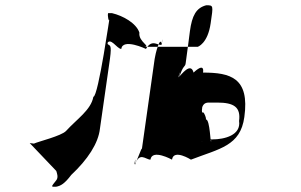

<svg xmlns="http://www.w3.org/2000/svg" viewBox="-20 -706 1143 730"><path d="M783 -316H806C869 -316 896 -299 889 -246C897 -192 834 -176 787 -176H770C778 -176 747 -173 742 -169C758 -169 744 -167 744 -167C765 -171 784 -180 783 -170C780 -152 779 -252 763 -252C764 -260 757 -274 754 -278C748 -278 746 -277 749 -299C756 -318 770 -316 783 -316ZM360 -217 398 -482C406 -541 397 -530 389 -539C395 -581 385 -537 385 -537C399 -570 424 -520 441 -520C447 -562 535 -520 535 -520C559 -562 584 -528 595 -537C601 -579 594 -539 594 -539C589 -572 570 -499 568 -482L519 -136C522 -160 502 -91 491 -81C497 -123 493 -79 493 -79C510 -131 534 -99 552 -99C558 -141 634 -99 634 -99C640 -141 706 -99 706 -99C815 -141 894 -151 909 -261C930 -411 855 -430 752 -430C758 -472 716 -430 716 -430C705 -472 669 -421 659 -412C665 -454 661 -411 661 -411C677 -462 684 -449 686 -466C692 -508 702 -587 702 -587C710 -647 726 -676 764 -686C792 -686 791 -686 781 -618C770 -539 731 -528 732 -528H525C559 -528 505 -546 510 -582C498 -618 448 -646 406 -656H391C388 -646 394 -619 396 -633C400 -665 354 -338 335 -338C326 -288 273 -254 231 -208C213 -189 126 -168 109 -160L93 -162L194 -56C197 -46 202 -33 195 -22C173 6 173 4 193 4C211 1 226 -8 251 -41C313 -99 354 -161 360 -217Z"/></svg>

Font: Hussar Przerywany
Style: Obl
Weight: 400
Foundry: Cannot Into Space Fonts
Version: Version 0.982